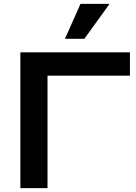

<svg xmlns="http://www.w3.org/2000/svg" viewBox="-20 -970 700 990"><path d="M315 -770 395 -950H545L415 -770ZM225 0H85V-700H650V-580H225Z"/></svg>

Font: Squares Bold
Style: Regular
Weight: 400
Designer: Typetype
Foundry: Typetype
Version: Version 001.000